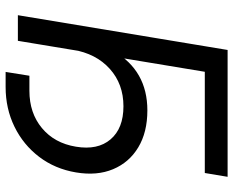

<svg xmlns="http://www.w3.org/2000/svg" viewBox="-92 -676 810 666"><g transform="rotate(90 313.0 -343.0)"><path d="M593.3 -727.5 580.1 -648.4H229L121.6 0H32.7L153.3 -727.5ZM229.5 42.5 242.7 -40H294.9Q372.1 -40 424.3 -83.5Q476.6 -127 488.8 -201.2Q501.5 -276.9 463.4 -321.5Q425.3 -366.2 348.6 -366.2Q271.5 -366.2 218.8 -318.8Q166 -271.5 152.3 -189.9H110.8Q125 -275.4 158 -333Q190.9 -390.6 242.4 -419.9Q293.9 -449.2 362.8 -449.2Q438.5 -449.2 491 -417.7Q543.5 -386.2 566.9 -330.3Q590.3 -274.4 578.1 -201.7Q565.9 -128.9 524.2 -74Q482.4 -19 419.7 11.7Q356.9 42.5 281.7 42.5Z"/></g></svg>

Font: Inter 28pt
Style: Italic
Weight: 400
Italic angle: -9.3988°
Designer: Rasmus Andersson
Foundry: rsms
Version: Version 4.001;git-66647c0bb